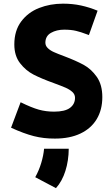

<svg xmlns="http://www.w3.org/2000/svg" viewBox="-20 -731 601 1027"><path d="M273.9 10.3Q214.4 10.7 160.9 -2.9Q107.4 -16.6 39.1 -47.9L90.3 -184.1Q148.9 -155.3 187.5 -144.5Q226.1 -133.8 269 -133.8Q327.6 -133.8 354.5 -154.1Q381.3 -174.3 381.3 -208Q381.3 -226.1 366.9 -239.3Q352.5 -252.4 330.6 -262Q308.6 -271.5 267.6 -286.6Q202.1 -310.1 159.9 -331.8Q117.7 -353.5 87.2 -393.1Q56.6 -432.6 56.6 -493.2Q56.6 -566.9 93.3 -616Q129.9 -665 189 -688.2Q248 -711.4 316.9 -711.4Q368.2 -711.4 413.1 -701.7Q458 -691.9 502 -673.8L455.6 -543.5L443.4 -547.9Q413.1 -559.6 386.7 -565.9Q360.4 -572.3 323.2 -572.3Q282.7 -572.3 252.9 -555.4Q223.1 -538.6 222.7 -502.9Q222.7 -486.3 235.4 -473.9Q248 -461.4 268.1 -452.4Q288.1 -443.4 323.7 -430.2Q385.7 -406.7 426.8 -384.5Q467.8 -362.3 497.6 -320.1Q527.3 -277.8 527.3 -211.9Q527.3 -143.6 497.3 -93.8Q467.3 -43.9 410.4 -16.8Q353.5 10.3 273.9 10.3ZM168.5 216.8Q188.5 180.7 200.4 141.1Q212.4 101.6 215.8 64.5H347.7Q347.2 128.4 329.8 183.3Q312.5 238.3 279.3 275.4Z"/></svg>

Font: DavidDev Light
Style: Regular
Weight: 300
Designer: David.dev
Foundry: David.dev
Version: Version 1.001;FEAKit 1.0